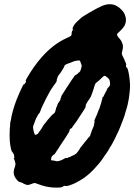

<svg xmlns="http://www.w3.org/2000/svg" viewBox="-20 -825 630 901"><path d="M490 -805Q514 -807 534 -793Q550 -782 561 -766Q567 -756 569 -746Q571 -741 571 -732.5Q571 -724 570 -720Q568 -712 563 -702Q557 -692 540 -676Q531 -668 530 -666Q527 -661 535 -651Q546 -638 549 -633Q550 -632 552 -626Q557 -617 557 -606Q557 -599 555 -591Q551 -577 552 -571Q553 -566 561 -551Q574 -523 572 -521Q572 -521 571 -518Q571 -510 576 -506Q577 -507 577.5 -506.5Q578 -506 578 -504Q585 -486 589 -446Q592 -413 587 -382Q586 -376 586 -372.5Q586 -369 584 -359Q582 -349 581 -344Q580 -339 579 -334Q578 -329 576 -322Q573 -312 568 -296Q566 -287 565 -284.5Q564 -282 562 -276Q560 -270 557 -262Q554 -254 550.5 -245.5Q547 -237 545 -231Q536 -208 526 -189Q524 -185 520.5 -177Q517 -169 514.5 -165.5Q512 -162 508 -153Q500 -138 495 -132Q494 -130 490 -122Q478 -103 468 -90Q465 -85 463 -82Q446 -57 418 -28Q387 4 355 22Q335 34 322 39Q316 41 311 43Q299 48 291 48H288L285 47Q278 47 276 50Q272 57 230 55Q195 53 159 39Q148 35 145 34Q140 33 131 37Q117 43 110 43Q105 43 104 42Q103 41 97.5 39.5Q92 38 91 37Q86 32 78 31Q77 31 72.5 29Q68 27 67.5 27Q67 27 65 25Q51 12 46 -4Q41 -20 50 -42Q53 -51 52.5 -56.5Q52 -62 48 -74L44 -83H46Q47 -83 47.5 -84.5Q48 -86 47 -89L46 -92L47 -94Q47 -96 45.5 -99Q44 -102 42.5 -105Q41 -108 40.5 -108Q40 -108 39.5 -109.5Q39 -111 37.5 -113Q36 -115 35 -115L32 -125Q28 -139 26 -163Q25 -177 25 -188Q25 -207 26 -224Q27 -233 28 -234V-236Q27 -236 27 -237Q27 -248 32 -266Q32 -268 34 -279Q45 -331 72 -391Q82 -413 88 -425Q90 -429 92 -429Q95 -429 98 -434Q105 -445 101 -446Q99 -446 106 -458Q138 -514 176 -557Q229 -617 290 -645Q308 -653 313 -657Q316 -659 316 -666Q316 -672 318 -679Q318 -681 320 -682Q323 -682 323 -686Q322 -688 321 -688Q320 -688 320 -689Q320 -692 325 -703Q331 -714 342 -724Q351 -733 364 -744Q374 -751 404 -768.5Q434 -786 454 -795Q473 -804 490 -805ZM353 -541Q349 -542 339 -540Q334 -540 323.5 -536Q313 -532 310 -530.5Q307 -529 300 -527Q291 -524 287 -521Q282 -518 281 -513V-512V-511Q280 -510 278.5 -507Q277 -504 274.5 -500Q272 -496 270 -493Q267 -487 260 -478Q255 -472 255 -472Q255 -472 254.5 -471Q254 -470 253 -469Q248 -458 248 -457Q249 -456 248 -455Q246 -453 246 -448Q246 -447 246.5 -446.5Q247 -446 246.5 -445Q246 -444 245 -442.5Q244 -441 242 -437Q232 -424 217 -401Q209 -387 198 -366Q193 -357 192 -354Q190 -351 180 -329Q177 -323 174.5 -317.5Q172 -312 170 -305Q166 -294 163 -292Q161 -290 160 -289Q159 -288 157.5 -284.5Q156 -281 155 -279Q150 -273 146 -261Q140 -246 136 -234Q134 -226 136 -219Q137 -213 138 -210Q139 -202 143 -195Q144 -192 148 -192Q150 -192 152 -194Q154 -196 154 -196Q156 -195 158 -197.5Q160 -200 165 -208Q173 -218 177 -225Q183 -237 190 -245Q195 -250 198.5 -255.5Q202 -261 203 -261.5Q204 -262 207 -266Q210 -270 218 -278.5Q226 -287 227 -288Q228 -289 229.5 -289.5Q231 -290 232.5 -292Q234 -294 234 -294Q236 -295 238 -298Q239 -300 239 -301.5Q239 -303 240 -303V-307L241 -308V-309Q242 -311 242 -311Q242 -311 242.5 -312.5Q243 -314 243 -315.5Q243 -317 243.5 -318Q244 -319 244 -319.5Q244 -320 244.5 -321Q245 -322 245 -322.5Q245 -323 247 -326Q249 -329 248 -329Q248 -329 249 -332L251 -337Q250 -336 256 -345Q265 -358 265 -361Q266 -363 263 -359V-361Q270 -371 267 -373Q267 -374 289.5 -408.5Q312 -443 316 -449Q320 -455 326 -463L332 -472H334Q335 -472 337 -473.5Q339 -475 340.5 -476.5Q342 -478 342 -478Q345 -478 347 -482Q348 -484 349 -484Q350 -484 351.5 -485.5Q353 -487 353 -487L357 -492Q357 -493 358 -495Q359 -497 358.5 -497.5Q358 -498 359.5 -500Q361 -502 361 -505Q361 -508 362.5 -511Q364 -514 364 -515.5Q364 -517 361.5 -522.5Q359 -528 358 -533Q356 -540 353 -541ZM475 -468Q471 -470 468 -468.5Q465 -467 456 -458Q441 -443 432 -437Q428 -434 428 -433Q425 -429 419 -407Q413 -387 406 -371Q403 -365 391 -348Q385 -339 383 -333Q381 -325 382 -324Q383 -323 372 -306Q365 -295 354 -278.5Q343 -262 340 -257Q331 -245 324 -235Q315 -221 314 -222Q311 -223 309 -219Q306 -216 306 -212Q306 -207 298 -196Q294 -189 286 -177Q278 -165 273 -157.5Q268 -150 265 -145.5Q262 -141 260.5 -138.5Q259 -136 255 -129.5Q251 -123 249 -121Q244 -114 238 -104Q236 -101 233 -100Q230 -98 224 -92Q220 -86 220 -80Q219 -76 220 -75Q220 -72 226 -72Q232 -72 239 -70Q254 -64 283 -81L287 -84L291 -83Q296 -83 301 -86Q305 -89 306 -88Q308 -87 313 -91Q314 -92 315.5 -92.5Q317 -93 318.5 -94Q320 -95 321 -95Q322 -94 324 -96Q325 -97 326 -97Q328 -97 331 -100Q332 -101 333 -101Q339 -104 345 -113Q349 -119 352 -123Q355 -127 355 -127.5Q355 -128 358 -133Q365 -141 371 -149Q375 -155 377.5 -157.5Q380 -160 381.5 -162Q383 -164 386.5 -168Q390 -172 390 -172.5Q390 -173 392 -175.5Q394 -178 395.5 -179.5Q397 -181 397 -181.5Q397 -182 398 -182Q399 -182 400.5 -184.5Q402 -187 403.5 -189.5Q405 -192 404.5 -192Q404 -192 404.5 -193Q405 -194 405 -194Q405 -194 405 -196Q409 -204 409 -205V-207L410 -210L411 -212Q412 -215 412.5 -216Q413 -217 416 -224Q420 -232 421 -238Q421 -239 422 -241V-246Q422 -246 423 -248.5Q424 -251 424 -253.5Q424 -256 423 -256.5Q422 -257 425 -265Q438 -293 442 -306Q443 -309 446 -315Q455 -339 462 -370Q462 -371 464 -371Q465 -370 466 -372Q467 -374 468 -378Q469 -379 469 -379Q469 -379 470 -381Q471 -383 471 -384Q471 -385 472.5 -386.5Q474 -388 474 -389Q474 -390 474.5 -390Q475 -390 475 -391Q476 -395 477 -396Q481 -399 481 -403Q481 -404 482 -405Q483 -406 483 -408V-409H484Q484 -410 485.5 -411.5Q487 -413 487 -413.5Q487 -414 488 -414Q489 -414 489 -415.5Q489 -417 490 -417Q492 -417 492 -419Q492 -420 493 -420Q494 -420 494 -421.5Q494 -423 494 -423Q498 -423 496 -440Q495 -450 490 -455Q489 -456 488.5 -457Q488 -458 487 -458.5Q486 -459 486 -459.5Q486 -460 485.5 -460Q485 -460 483 -462Q481 -464 480.5 -464Q480 -464 478.5 -465.5Q477 -467 475 -468Z"/></svg>

Font: TT2020 Style B
Style: Italic
Weight: 400
Italic angle: -15°
Version: Version 0.2.000